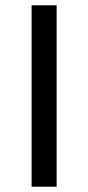

<svg xmlns="http://www.w3.org/2000/svg" viewBox="-20 -709 335 729"><path d="M195 -689V0H100V-689Z"/></svg>

Font: Firava
Style: Regular
Weight: 400
Designer: Carrois Corporate & Edenspiekermann AG
Foundry: Greg Finn Gibson
Version: Version 5.000